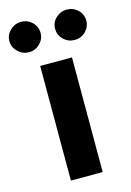

<svg xmlns="http://www.w3.org/2000/svg" viewBox="-164 -824 601 883"><g transform="rotate(-15 136.0 -382.5)"><path d="M60.5 0Q60.5 -136.7 60.5 -545.9Q98.6 -545.9 211.9 -545.9Q211.9 -409.2 211.9 0Q173.8 0 60.5 0ZM28.3 -620.1Q-2.9 -620.1 -24.4 -641.6Q-46.9 -663.1 -46.9 -692.4Q-46.9 -722.7 -24.4 -743.2Q-2.9 -764.6 28.3 -764.6Q58.6 -764.6 80.1 -743.2Q101.6 -722.7 101.6 -692.4Q101.6 -663.1 80.1 -641.6Q58.6 -620.1 28.3 -620.1ZM245.1 -620.1Q214.8 -620.1 192.4 -641.6Q170.9 -663.1 170.9 -692.4Q170.9 -722.7 192.4 -743.2Q214.8 -764.6 245.1 -764.6Q276.4 -764.6 297.9 -743.2Q319.3 -722.7 319.3 -692.4Q319.3 -663.1 297.9 -641.6Q276.4 -620.1 245.1 -620.1Z"/></g></svg>

Font: DeepSea
Style: Bold
Weight: 700
Designer: Stem
Version: Version 3.019;git-0a5106e0b